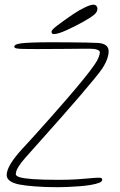

<svg xmlns="http://www.w3.org/2000/svg" viewBox="-20 -788 514 820"><path d="M225 11.5Q175 11.5 131.2 8.2Q87.5 5 62.5 0Q35.5 -5.5 22 -15.8Q8.5 -26 8.5 -40Q8.5 -60 25 -87.8Q41.5 -115.5 74 -151Q96 -174.5 128.2 -210.2Q160.5 -246 197.5 -287.8Q234.5 -329.5 270.5 -371.2Q306.5 -413 336 -449.2Q365.5 -485.5 382.5 -510Q395.5 -528.5 401 -542.5Q406.5 -556.5 406.5 -565Q406.5 -571.5 395.2 -575.8Q384 -580 361.5 -580Q354 -580 326 -579.8Q298 -579.5 261 -579.2Q224 -579 190 -578.8Q156 -578.5 136.5 -578.5Q99.5 -578.5 78.8 -579Q58 -579.5 49.5 -581.5Q41 -583.5 41 -588.5Q41 -593.5 47 -597Q53 -600.5 69.5 -602.8Q86 -605 117.2 -606.2Q148.5 -607.5 199 -607.5Q231 -607.5 272.2 -607.2Q313.5 -607 349.2 -606.2Q385 -605.5 399.5 -604.5Q421.5 -603 432.8 -594Q444 -585 444 -569Q444 -558.5 441 -547Q438 -535.5 432.2 -523Q426.5 -510.5 417.5 -496.5Q408 -482 381.8 -450Q355.5 -418 318.8 -375.2Q282 -332.5 240.8 -285.8Q199.5 -239 159.5 -194.2Q119.5 -149.5 87.5 -113.5Q68 -91.5 57.8 -74.2Q47.5 -57 47.5 -44Q47.5 -36.5 63.8 -31.2Q80 -26 120.2 -23Q160.5 -20 231.5 -20Q275.5 -20 309.2 -22.2Q343 -24.5 366 -26.8Q389 -29 400 -29Q407.5 -29 411 -28Q414.5 -27 415.5 -25Q416.5 -23 416.5 -20Q416.5 -12.5 403 -7.2Q389.5 -2 367.5 1.8Q345.5 5.5 319.5 7.5Q293.5 9.5 268.8 10.5Q244 11.5 225 11.5ZM210 -642.5Q205 -642.5 202.5 -645Q200 -647.5 200 -653Q200 -660.5 225.8 -680Q251.5 -699.5 292.5 -727.5Q317 -744 341.8 -756Q366.5 -768 379 -768Q386.5 -768 391.2 -763.2Q396 -758.5 396 -750Q396 -737 382.5 -725.5Q369 -714 339 -697Q302.5 -676.5 265.2 -659.5Q228 -642.5 210 -642.5Z"/></svg>

Font: Gluten Thin
Style: Regular
Weight: 100
Designer: Tyler Finck
Foundry: Etcetera Type Company
Version: Version 1.300